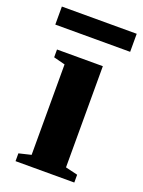

<svg xmlns="http://www.w3.org/2000/svg" viewBox="-137 -680 552 740"><g transform="rotate(20 139.5 -310.5)"><path d="M213 -44 263 -32V0H22V-32L72 -44V-415L25 -427V-459H213ZM-14 -547V-621H293V-547Z"/></g></svg>

Font: Libra Serif Modern
Style: Bold
Weight: 700
Designer: Stefan Peev, Context Ltd
Foundry: Ascender Corporation
Version: Version 1.000